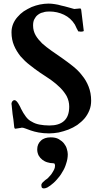

<svg xmlns="http://www.w3.org/2000/svg" viewBox="-20 -729 595 1068"><path d="M66 -13 98 -18C99 -19 100 -19 102 -19C107 -19 114 -17 122 -14C131 -11 141 -7 152 -3C164 1 178 5 195 8C212 11 231 13 253 13C270 13 288 11 306 8C325 4 343 -2 360 -8C378 -15 395 -24 410 -34C425 -45 439 -57 450 -70C461 -83 470 -98 477 -115C484 -132 487 -150 487 -169C487 -198 482 -224 473 -247C464 -270 452 -291 436 -310C422 -329 404 -346 384 -362C365 -377 345 -392 325 -406C305 -420 285 -434 266 -447C247 -460 230 -474 214 -488C200 -502 187 -517 178 -533C169 -549 164 -567 164 -587C164 -601 166 -613 171 -622C176 -632 182 -640 190 -646C199 -653 208 -658 220 -660C230 -664 242 -665 255 -665C284 -665 311 -659 336 -647C361 -635 381 -617 396 -593L401 -583C403 -579 405 -575 406 -572C408 -568 410 -564 412 -561C413 -558 414 -556 415 -555C416 -554 418 -554 422 -554C425 -553 428 -553 430 -553C433 -553 436 -553 440 -554C444 -555 446 -556 446 -557L432 -672C432 -674 432 -676 430 -678C430 -681 428 -682 425 -682L393 -679L357 -689C345 -692 333 -696 321 -698C309 -702 297 -704 285 -706C273 -708 261 -709 249 -709C234 -709 218 -707 202 -704C187 -701 171 -696 156 -690C141 -683 126 -675 112 -666C99 -657 87 -646 77 -634C67 -623 59 -610 53 -596C47 -581 44 -566 44 -549C44 -522 49 -497 58 -476C67 -454 80 -434 94 -416C110 -398 126 -382 146 -367C164 -352 184 -338 204 -324C225 -311 244 -297 264 -284C282 -271 300 -256 314 -242C330 -226 342 -210 351 -194C360 -176 365 -157 365 -136C365 -99 355 -73 336 -56C317 -39 290 -31 255 -31C234 -31 216 -33 200 -36C184 -39 170 -44 157 -52C144 -58 133 -68 124 -80C114 -93 105 -108 96 -126C95 -128 94 -132 91 -137C88 -142 85 -148 82 -153C79 -158 75 -163 72 -166C68 -170 64 -172 61 -172C56 -172 52 -170 49 -166C46 -161 44 -157 44 -154V-150C45 -147 45 -142 46 -133C47 -124 48 -112 50 -94C53 -78 56 -54 59 -23C60 -16 62 -13 66 -13ZM225 319C230 319 236 317 243 314C250 310 255 306 260 303C272 294 284 284 296 270C307 258 318 244 326 229C336 214 343 198 348 181C354 164 357 146 357 129C357 120 355 110 352 100C349 88 343 78 336 69C329 60 319 52 307 45C295 38 280 35 262 35C239 35 220 41 207 54C194 66 187 82 187 102C187 115 190 126 195 136C200 145 207 153 216 160C224 166 233 171 244 174C254 177 264 179 275 179C280 179 284 180 284 184C286 186 286 189 286 192C286 199 285 205 282 212C279 218 276 224 272 230C268 237 264 243 259 248C254 253 250 258 245 263C242 266 238 268 234 271C231 274 227 276 224 280C220 282 217 286 214 290C211 293 210 297 210 301C210 305 211 309 212 313C214 317 218 319 225 319Z"/></svg>

Font: fbb
Style: Bold
Weight: 400
Designer: David J. Perry, Michael Sharpe
Version: Version 1.045